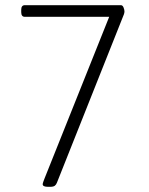

<svg xmlns="http://www.w3.org/2000/svg" viewBox="-20 -720 575 742"><path d="M166 2Q145 2 145 -8Q145 -11 147.5 -18Q150 -25 152 -30L402 -655H76Q62 -655 62 -673V-682Q62 -700 76 -700H447Q454 -700 457.5 -691Q461 -682 461 -676Q461 -671 459 -665L200 -14Q197 -6 191.5 -2Q186 2 173 2Z"/></svg>

Font: Asap ExtraLight
Style: Regular
Weight: 200
Designer: Pablo Cosgaya
Foundry: Omnibus-Type
Version: Version 3.001; ttfautohint (v1.8.4.7-5d5b)